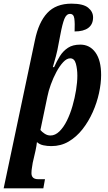

<svg xmlns="http://www.w3.org/2000/svg" viewBox="-58 -790 590 1050"><path d="M133 -570Q153 -668 200.5 -719Q248 -770 333 -770Q397 -770 424 -748Q451 -726 451 -695Q451 -657 425 -637.5Q399 -618 350 -618Q352 -663 348.5 -688.5Q345 -714 325 -714Q305 -714 294 -686.5Q283 -659 272 -600L261 -543Q257 -518 248 -483.5Q239 -449 231 -423H238Q252 -455 269.5 -483Q287 -511 313.5 -528.5Q340 -546 381 -546Q433 -546 464 -503Q495 -460 495 -380Q495 -334 483.5 -281Q472 -228 449 -176.5Q426 -125 393 -83Q360 -41 317.5 -16Q275 9 223 9Q200 9 179 4.5Q158 0 144 -13Q143 -5 141 9Q139 23 136 35L121 100Q120 109 117 125.5Q114 142 114 157Q114 190 151 190H188L179 240H-38ZM218 -49Q244 -49 267 -71.5Q290 -94 308 -130.5Q326 -167 338.5 -210.5Q351 -254 358 -297.5Q365 -341 365 -376Q365 -412 357 -441.5Q349 -471 326 -471Q307 -471 287.5 -450Q268 -429 250.5 -396.5Q233 -364 220 -328Q207 -292 201 -261L163 -79Q171 -69 186 -59Q201 -49 218 -49Z"/></svg>

Font: Noto Serif ExtraCondensed
Style: Bold Italic
Weight: 700
Width: 2
Italic angle: -12°
Designer: Monotype Design Team
Foundry: Monotype Imaging Inc.
Version: Version 2.013; ttfautohint (v1.8.4.7-5d5b)